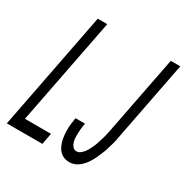

<svg xmlns="http://www.w3.org/2000/svg" viewBox="-174 -801 914 945"><g transform="rotate(30 283.5 -329.0)"><path d="M-16 0 114 -670H168L50 -64H198L186 0ZM346 12Q329 12 315 6.5Q301 1 290.5 -9.5Q280 -20 273.5 -34Q267 -48 263.5 -62.5Q260 -77 258.5 -93.5Q257 -110 257 -126Q257 -142 259.5 -158.5Q262 -175 264 -191H318Q315 -177 313.5 -163.5Q312 -150 311.5 -136.5Q311 -123 311.5 -110Q312 -97 315.5 -84.5Q319 -72 327.5 -62Q336 -52 349 -52Q360 -52 369 -58.5Q378 -65 386 -74.5Q394 -84 399 -94Q404 -104 409 -114Q414 -124 417.5 -134.5Q421 -145 424.5 -155.5Q428 -166 431 -176.5Q434 -187 436.5 -197.5Q439 -208 441 -218.5Q443 -229 445 -239L529 -670H583L497 -227Q494 -213 491.5 -198.5Q489 -184 484.5 -170Q480 -156 476 -141.5Q472 -127 466 -113Q460 -99 454 -85Q448 -71 440.5 -58Q433 -45 423.5 -32.5Q414 -20 401.5 -9.5Q389 1 374.5 6.5Q360 12 346 12Z"/></g></svg>

Font: Lode
Style: Italic
Weight: 400
Italic angle: -11°
Monospace: yes
Designer: Belleve Invis
Foundry: Belleve Invis
Version: Version 29.2.0; ttfautohint (v1.8.3)